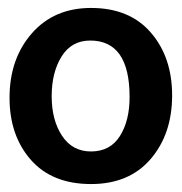

<svg xmlns="http://www.w3.org/2000/svg" viewBox="-20 -849 457 483"><path d="M413 -609Q413 -512 359 -449Q305 -386 209 -386Q111 -386 57.5 -447Q4 -508 4 -603Q4 -701 60 -765Q116 -829 209 -829Q306 -829 359.5 -767Q413 -705 413 -609ZM209 -468Q257 -468 281.5 -506.5Q306 -545 306 -605Q306 -747 207 -747Q160 -747 135 -707Q110 -667 110 -607Q110 -547 136 -507.5Q162 -468 209 -468Z"/></svg>

Font: Hind Vadodara SemiBold
Style: Regular
Weight: 600
Designer: Hitesh Malaviya
Foundry: Indian Type Foundry
Version: Version 1.001;PS 1.0;hotconv 1.0.86;makeotf.lib2.5.63406; tt